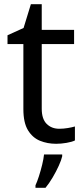

<svg xmlns="http://www.w3.org/2000/svg" viewBox="-20 -679 401 920"><path d="M264 -62Q284 -62 305 -65.5Q326 -69 339 -73V-6Q325 1 299 5.5Q273 10 249 10Q207 10 171.5 -4.5Q136 -19 114 -55Q92 -91 92 -156V-468H16V-510L93 -545L128 -659H180V-536H335V-468H180V-158Q180 -109 203.5 -85.5Q227 -62 264 -62ZM278 70Q274 88 261.5 115.5Q249 143 232.5 171Q216 199 198 221H150V209Q158 192 166.5 165.5Q175 139 182 110.5Q189 82 191 61H278Z"/></svg>

Font: Noto Sans Khmer UI
Style: Regular
Weight: 400
Designer: Danh Hong and the Monotype Design Team
Foundry: Monotype Imaging Inc.
Version: Version 2.002